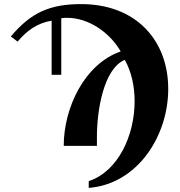

<svg xmlns="http://www.w3.org/2000/svg" viewBox="-20 -712 879 937"><path d="M66 -509C112 -564 164 -600 232 -611V-347H279V-623C288 -625 298 -625 308 -625C413 -625 516 -553 569 -461C393 -400 291 -187 291 0H453V-45C453 -172 485 -376 589 -420C621 -363 637 -292 637 -218C637 -53 558 124 413 172V205C652 186 801 -49 801 -278C801 -515 644 -692 376 -692C223 -692 130 -650 33 -534Z"/></svg>

Font: XITS
Style: Bold
Weight: 700
Designer: MicroPress Inc., with final additions and corrections provided by Coen Hoffman, Elsevier (retired)
Version: Version 1.107